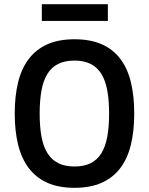

<svg xmlns="http://www.w3.org/2000/svg" viewBox="-20 -876 706 910"><path d="M616.2 -337.9Q616.2 -254.9 600.3 -189.7Q584.5 -124.5 550 -79.1Q515.6 -33.7 461.9 -9.8Q408.2 14.2 333 14.2Q257.8 14.2 204.3 -9.8Q150.9 -33.7 116.5 -79.1Q82 -124.5 65.9 -189.7Q49.8 -254.9 49.8 -337.9Q49.8 -420.9 65.9 -486.3Q82 -551.8 116.5 -596.9Q150.9 -642.1 204.3 -666Q257.8 -689.9 333 -689.9Q408.2 -689.9 461.9 -666.3Q515.6 -642.6 550 -597.4Q584.5 -552.2 600.3 -486.8Q616.2 -421.4 616.2 -337.9ZM497.1 -337.9Q497.1 -400.9 488.3 -448Q479.5 -495.1 460 -526.4Q440.4 -557.6 409.2 -573.2Q377.9 -588.9 333 -588.9Q287.6 -588.9 256.1 -573.2Q224.6 -557.6 205.1 -526.4Q185.5 -495.1 176.8 -448Q168 -400.9 168 -337.9Q168 -274.9 176.8 -227.8Q185.5 -180.7 205.3 -149.4Q225.1 -118.2 256.6 -102.5Q288.1 -86.9 333 -86.9Q377.9 -86.9 409.2 -102.3Q440.4 -117.7 460 -148.9Q479.5 -180.2 488.3 -227.3Q497.1 -274.4 497.1 -337.9ZM178.2 -776.9V-856H491.2V-776.9Z"/></svg>

Font: Clear Sans Medium
Style: Regular
Weight: 500
Foundry: Intel Corporation
Version: Version 1.00